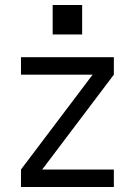

<svg xmlns="http://www.w3.org/2000/svg" viewBox="-20 -749 540 769"><path d="M64 0V-70L351 -450H64V-520H436V-450L149 -70H436V0ZM191 -611V-729H309V-611Z"/></svg>

Font: Iosevka Fuck
Style: Regular
Weight: 400
Monospace: yes
Designer: Belleve Invis
Foundry: Belleve Invis
Version: Version 28.0.7; ttfautohint (v1.8.3)